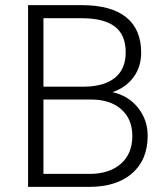

<svg xmlns="http://www.w3.org/2000/svg" viewBox="-20 -731 653 751"><path d="M89.8 0V-710.9H299.8Q414.1 -710.9 473.1 -663.8Q532.2 -616.7 532.2 -524.9Q532.2 -469.7 502.2 -429Q472.2 -388.2 419.9 -370.6Q481.9 -356.9 519.8 -309.6Q557.6 -262.2 557.6 -200.2Q557.6 -106 496.8 -53Q436 0 327.6 0ZM149.9 -341.8V-50.8H330.1Q407.2 -50.8 452.4 -90.1Q497.6 -129.4 497.6 -199.2Q497.6 -265.1 454.3 -303.5Q411.1 -341.8 335 -341.8ZM149.9 -392.1H314Q389.2 -393.6 430.4 -427.5Q471.7 -461.4 471.7 -526.4Q471.7 -594.7 429 -627.2Q386.2 -659.7 299.8 -659.7H149.9Z"/></svg>

Font: TypoPRO Roboto
Style: Regular
Weight: 300
Designer: Google
Version: Version 2.136; 2016